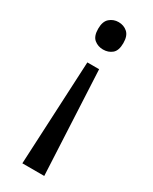

<svg xmlns="http://www.w3.org/2000/svg" viewBox="-191 -592 652 820"><g transform="rotate(30 134.5 -182.0)"><path d="M196 -478Q196 -441 178 -426Q160 -411 134 -411Q109 -411 90.5 -426Q72 -441 72 -478Q72 -514 90.5 -530Q109 -546 134 -546Q160 -546 178 -530Q196 -514 196 -478ZM104 -330H162L187 182H79Z"/></g></svg>

Font: Noto Sans Symbols 2
Style: Regular
Weight: 400
Designer: Monotype Design Team
Foundry: Monotype Imaging Inc.
Version: Version 2.008; ttfautohint (v1.8.4.7-5d5b)